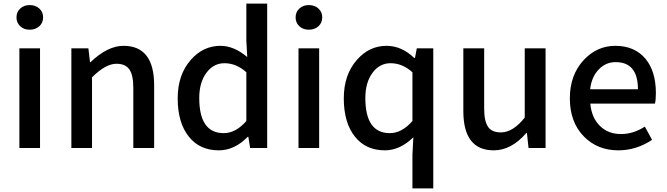

<svg xmlns="http://www.w3.org/2000/svg" viewBox="-20 -817 3683 1060"><path d="M87 -550H201V0H87ZM92 -672Q71 -691 71 -721Q71 -751 92 -770Q112 -789 144 -789Q176 -789 197 -770Q218 -751 218 -721Q218 -691 197 -672Q176 -653 144 -653Q112 -653 92 -672Z M374 -550H468L477 -474H480Q574 -564 662 -564Q831 -564 831 -346V0H716V-332Q716 -403 694 -434Q672 -465 623 -465Q563 -465 488 -390V0H374Z M1023 -62Q961 -139 961 -274Q961 -404 1033 -486Q1101 -564 1197 -564Q1272 -564 1345 -502L1340 -593V-797H1455V0H1361L1351 -62H1348Q1275 13 1188 13Q1083 13 1023 -62ZM1340 -149V-418Q1285 -468 1219 -468Q1160 -468 1121 -417Q1080 -363 1080 -276Q1080 -82 1215 -82Q1282 -82 1340 -149Z M1628 -550H1742V0H1628ZM1633 -672Q1612 -691 1612 -721Q1612 -751 1633 -770Q1653 -789 1685 -789Q1717 -789 1738 -770Q1759 -751 1759 -721Q1759 -691 1738 -672Q1717 -653 1685 -653Q1653 -653 1633 -672Z M2257 36 2262 -59Q2188 13 2105 13Q2000 13 1940 -62Q1878 -139 1878 -274Q1878 -404 1950 -486Q2018 -564 2114 -564Q2197 -564 2267 -497H2271L2281 -550H2372V223H2257ZM2257 -149V-418Q2202 -468 2136 -468Q2077 -468 2038 -417Q1997 -363 1997 -276Q1997 -82 2132 -82Q2199 -82 2257 -149Z M2538 -204V-550H2653V-218Q2653 -147 2675 -116Q2696 -86 2745 -86Q2812 -86 2877 -168V-550H2992V0H2898L2889 -83H2886Q2803 13 2706 13Q2538 13 2538 -204Z M3204 -63Q3126 -142 3126 -274Q3126 -403 3203 -486Q3276 -564 3377 -564Q3484 -564 3544 -492Q3601 -423 3601 -303Q3601 -267 3596 -245H3239Q3246 -167 3292 -122Q3337 -77 3409 -77Q3477 -77 3540 -118L3580 -45Q3493 13 3394 13Q3279 13 3204 -63ZM3502 -324Q3502 -474 3379 -474Q3325 -474 3287 -435Q3246 -394 3238 -324Z"/></svg>

Font: `nÑOSM
Style: Regular
Weight: 500
Designer: Ryoko NISHIZUKA ¬âXZm¬º[P (kana & ideographs); Paul D. Hunt (Latin, Greek & Cyrillic); Wenlong ZHANG _ e¬á¬ü¬ô (bopomof
Foundry: Adobe Systems Incorporated
Version: Version 1.00 June 24, 2014, initial release